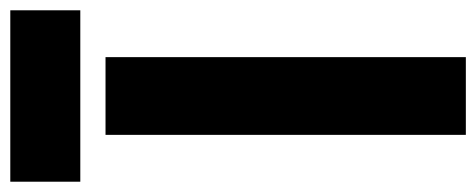

<svg xmlns="http://www.w3.org/2000/svg" viewBox="-320 -629 925 373"><g transform="rotate(-90 142.5 -442.5)"><path d="M-24 -749H309V-885H-24ZM67 0H218V-700H67Z"/></g></svg>

Font: Unageo
Style: ExtraBold
Weight: 800
Designer: Richard Sepsi
Foundry: Richard Sepsi
Version: Version 2.000